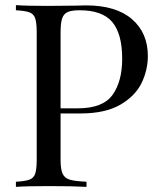

<svg xmlns="http://www.w3.org/2000/svg" viewBox="-20 -728 625 748"><path d="M216 -286V-106Q216 -68 224 -51Q232 -34 252 -28Q272 -22 317 -20V0Q265 -3 170 -3Q84 -3 42 0V-20Q78 -22 94.5 -28Q111 -34 117 -51Q123 -68 123 -106V-602Q123 -640 117 -657Q111 -674 94.5 -680Q78 -686 42 -688V-708Q84 -705 164 -705L272 -706Q291 -707 315 -707Q432 -707 494 -653.5Q556 -600 556 -510Q556 -455 531.5 -404.5Q507 -354 448.5 -320Q390 -286 293 -286ZM216 -602V-306H283Q381 -306 418.5 -358.5Q456 -411 456 -499Q456 -596 417.5 -642Q379 -688 290 -688Q259 -688 243.5 -681Q228 -674 222 -656Q216 -638 216 -602Z"/></svg>

Font: Playfair Display SC
Style: Regular
Weight: 400
Designer: Claus Eggers Sørensen
Foundry: Claus Eggers Sørensen
Version: Version 1.200; ttfautohint (v1.6)